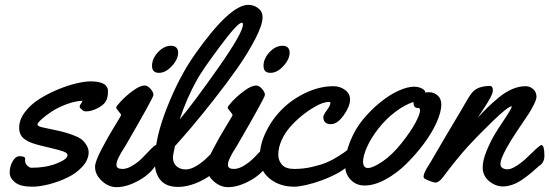

<svg xmlns="http://www.w3.org/2000/svg" viewBox="-20 -753 2269 793"><path d="M425.8 -375V-371.6Q425.8 -345.7 414.1 -330.1Q403.8 -316.4 380.1 -304.7Q356.4 -293 335.9 -293Q328.6 -293 325 -294.9Q321.3 -296.9 318.8 -300Q316.4 -303.2 314 -304.2Q309.1 -306.2 309.1 -313.5Q309.1 -317.9 314 -324Q318.8 -330.1 320.8 -336.9Q288.6 -335.4 253.4 -322Q218.3 -308.6 193.1 -292Q168 -275.4 151.4 -260.3Q134.8 -245.1 134.8 -238.8Q134.8 -231 157 -226.6Q179.2 -222.2 222.4 -212.6Q265.6 -203.1 300.8 -187Q321.8 -177.2 334 -158.7Q346.2 -140.1 346.2 -125Q346.2 -93.8 321.3 -65.9Q296.4 -38.1 259.8 -20.3Q223.1 -2.4 183.6 7.8Q144 18.1 112.8 18.1Q64.5 18.1 42.2 0.2Q20 -17.6 20 -40Q20 -66.4 32.5 -87.2Q44.9 -107.9 60.1 -107.9Q84 -107.9 84 -97.7Q84 -96.2 83.7 -93.5Q83.5 -90.8 83.5 -89.8Q83.5 -77.6 92.8 -68.8Q102.1 -60.1 109.9 -60.1Q168.5 -60.1 213.6 -77.6Q258.8 -95.2 258.8 -112.8Q258.8 -121.1 242.4 -127.2Q226.1 -133.3 187.3 -142.3Q148.4 -151.4 127.9 -157.2Q113.3 -161.6 103 -166Q92.8 -170.4 81.8 -178.2Q70.8 -186 64.9 -197.8Q59.1 -209.5 59.1 -225.1Q59.1 -258.3 82.8 -289.8Q106.4 -321.3 142.1 -343.8Q177.7 -366.2 218.8 -383.3Q259.8 -400.4 295.7 -408.7Q331.5 -417 355 -417Q375.5 -417 389.9 -413.3Q404.3 -409.7 411.1 -405Q418 -400.4 421.6 -393.3Q425.3 -386.2 425.5 -383.1Q425.8 -379.9 425.8 -375Z M715.8 -536.1Q715.8 -508.3 689.9 -480.2Q664.1 -452.1 636.7 -452.1Q607.9 -452.1 607.9 -481Q607.9 -510.7 632.6 -537.4Q657.2 -564 687 -564Q700.2 -564 708 -556.6Q715.8 -549.3 715.8 -536.1ZM636.7 -109.9Q636.7 -95.2 633.8 -88.9Q609.9 -40 557.6 -10Q505.4 20 461.4 20Q428.2 20 400.4 -5.9Q372.6 -31.7 372.6 -64Q372.6 -85.4 399.4 -136.7Q426.3 -188 453.1 -231.4Q480 -274.9 480 -276.9Q480 -282.2 470 -293Q460 -303.7 460 -309.1Q460 -314 480.2 -335.7Q500.5 -357.4 529.5 -378.7Q558.6 -399.9 577.6 -399.9Q589.4 -399.9 601.6 -386.2Q613.8 -372.6 613.8 -360.8Q613.8 -350.1 497.6 -149.9Q496.1 -147 489.5 -137Q482.9 -127 479.2 -120.4Q475.6 -113.8 470.7 -104.2Q465.8 -94.7 463.4 -86.7Q460.9 -78.6 460.9 -71.8Q460.9 -55.2 485.8 -55.2Q505.9 -55.2 530 -70.6Q554.2 -85.9 571.5 -104.5Q588.9 -123 604.2 -138.4Q619.6 -153.8 624 -153.8Q636.7 -153.8 636.7 -109.9Z M1064.5 -682.1Q1064.5 -650.4 1034.2 -592Q1003.9 -533.7 961.4 -472.9Q918.9 -412.1 865.2 -343.8Q811.5 -275.4 772.5 -229.5Q733.4 -183.6 702.1 -148.9Q701.7 -143.1 698 -127.2Q694.3 -111.3 694.3 -102.1Q694.3 -79.1 709.2 -66.2Q724.1 -53.2 747.1 -53.2Q768.1 -53.2 793.2 -68.8Q818.4 -84.5 836.9 -103.5Q855.5 -122.6 872.8 -138.2Q890.1 -153.8 896.5 -153.8Q909.2 -153.8 909.2 -118.2V-108.4Q909.2 -98.1 905.3 -88.9Q901.4 -79.6 898.2 -75.7Q895 -71.8 886.2 -62Q856 -27.8 807.4 -4.4Q758.8 19 714.4 19Q667 19 643.1 -9Q619.1 -37.1 619.1 -85.9Q619.1 -181.2 670.2 -309.8Q721.2 -438.5 785.2 -528.8Q929.2 -732.9 1005.4 -732.9Q1028.8 -732.9 1046.6 -719Q1064.5 -705.1 1064.5 -682.1ZM983.4 -651.9Q983.4 -659.2 978.5 -659.2Q961.4 -659.2 888.7 -561.5Q815.9 -463.9 794.4 -424.8Q751 -347.7 722.2 -259.8Q779.8 -328.1 881.6 -472.9Q983.4 -617.7 983.4 -651.9Z M1176.3 -536.1Q1176.3 -508.3 1150.4 -480.2Q1124.5 -452.1 1097.2 -452.1Q1068.4 -452.1 1068.4 -481Q1068.4 -510.7 1093 -537.4Q1117.7 -564 1147.5 -564Q1160.6 -564 1168.5 -556.6Q1176.3 -549.3 1176.3 -536.1ZM1097.2 -109.9Q1097.2 -95.2 1094.2 -88.9Q1070.3 -40 1018.1 -10Q965.8 20 921.9 20Q888.7 20 860.8 -5.9Q833 -31.7 833 -64Q833 -85.4 859.9 -136.7Q886.7 -188 913.6 -231.4Q940.4 -274.9 940.4 -276.9Q940.4 -282.2 930.4 -293Q920.4 -303.7 920.4 -309.1Q920.4 -314 940.7 -335.7Q960.9 -357.4 990 -378.7Q1019 -399.9 1038.1 -399.9Q1049.8 -399.9 1062 -386.2Q1074.2 -372.6 1074.2 -360.8Q1074.2 -350.1 958 -149.9Q956.5 -147 950 -137Q943.4 -127 939.7 -120.4Q936 -113.8 931.2 -104.2Q926.3 -94.7 923.8 -86.7Q921.4 -78.6 921.4 -71.8Q921.4 -55.2 946.3 -55.2Q966.3 -55.2 990.5 -70.6Q1014.6 -85.9 1032 -104.5Q1049.3 -123 1064.7 -138.4Q1080.1 -153.8 1084.5 -153.8Q1097.2 -153.8 1097.2 -109.9Z M1453.6 -144Q1454.1 -141.1 1454.1 -136.2Q1454.1 -108.9 1432.4 -83.3Q1410.6 -57.6 1378.4 -39.8Q1346.2 -22 1309.6 -8.5Q1272.9 4.9 1242.7 11.5Q1212.4 18.1 1195.3 18.1Q1134.8 18.1 1093.8 -15.4Q1052.7 -48.8 1052.7 -103Q1052.7 -156.7 1079.6 -210.7Q1106.4 -264.6 1148.7 -305.4Q1190.9 -346.2 1246.8 -371.6Q1302.7 -397 1357.4 -397Q1383.8 -397 1404.8 -381.8Q1425.8 -366.7 1425.8 -341.8Q1425.8 -314 1399.7 -277.1Q1373.5 -240.2 1346.7 -240.2Q1315.4 -240.2 1315.4 -270Q1315.4 -277.8 1330.1 -297.9Q1344.7 -317.9 1344.7 -327.1Q1344.7 -332 1339.4 -332Q1312.5 -332 1277.3 -310.1Q1251 -294.9 1225.8 -274.4Q1200.7 -253.9 1178.5 -228.8Q1156.2 -203.6 1142.8 -173.3Q1129.4 -143.1 1129.4 -113.8Q1129.4 -89.8 1144.8 -72.5Q1160.2 -55.2 1195.3 -55.2Q1232.9 -55.2 1269.5 -63.7Q1306.2 -72.3 1329.8 -82.3Q1353.5 -92.3 1378.7 -108.4Q1403.8 -124.5 1411.1 -130.6Q1418.5 -136.7 1430.2 -147Q1432.1 -148.4 1432.6 -148.9Q1438 -153.3 1442.4 -153.3Q1451.2 -153.3 1453.6 -144Z M1802.7 -320.8Q1802.7 -291.5 1783.7 -248.3Q1764.6 -205.1 1731.4 -160.4Q1698.2 -115.7 1658.4 -76.4Q1618.7 -37.1 1572.5 -12Q1526.4 13.2 1485.8 13.2Q1451.2 13.2 1428.5 -10.5Q1405.8 -34.2 1405.8 -67.9Q1405.8 -118.7 1426.5 -169.9Q1447.3 -221.2 1480 -260.5Q1512.7 -299.8 1551 -330.8Q1589.4 -361.8 1626.2 -378.4Q1663.1 -395 1690.4 -395Q1704.1 -395 1715.1 -390.9Q1726.1 -386.7 1731 -382.1Q1735.8 -377.4 1735.8 -374V-371.1Q1742.7 -372.1 1752.4 -372.1Q1772 -372.1 1787.4 -358.9Q1802.7 -345.7 1802.7 -320.8ZM1708 -307.1H1704.6Q1687.5 -307.1 1687.5 -332Q1651.9 -320.3 1612.8 -291Q1573.7 -261.7 1541.5 -220.2Q1511.7 -181.6 1495.8 -145.8Q1480 -109.9 1479.5 -86.4Q1479.5 -59.1 1499.5 -59.1Q1519.5 -59.1 1559.1 -85.4Q1598.6 -111.8 1638.7 -162.1Q1676.3 -209.5 1695.6 -245.4Q1714.8 -281.2 1714.8 -297.4Q1714.8 -307.1 1708 -307.1Z M2228.5 -109.9Q2228.5 -80.6 2205.6 -66.9Q2186.5 -49.8 2174.1 -39.3Q2161.6 -28.8 2140.1 -13.4Q2118.7 2 2097.4 9.5Q2076.2 17.1 2055.7 17.1Q2024.4 16.1 1999 -5.9Q1973.6 -27.8 1973.6 -62Q1973.6 -90.8 1990.2 -130.9Q2006.8 -170.9 2024.2 -199.5Q2041.5 -228 2067.9 -267.1Q2092.3 -303.7 2093.8 -313L2092.8 -314Q2076.7 -312.5 2012.9 -250.5Q1949.2 -188.5 1910.6 -146Q1866.2 -96.7 1808.6 -20Q1792.5 1 1777.8 1Q1772 1 1754.6 -5.6Q1737.3 -12.2 1732.9 -16.1Q1729.5 -18.1 1729.5 -23.9Q1729.5 -29.8 1732.9 -38.3Q1736.3 -46.9 1739.5 -52.5Q1742.7 -58.1 1750 -69.8Q1757.3 -81.5 1758.8 -84Q1800.8 -157.2 1886.7 -300.8Q1890.6 -307.6 1899.4 -323Q1908.2 -338.4 1915 -349.4Q1921.9 -360.4 1929.7 -370.1Q1951.7 -397.9 2003.9 -397.9Q2015.6 -397.9 2015.6 -378.9Q2015.6 -368.7 2004.6 -348.1Q1993.7 -327.6 1973.1 -296.9L1952.6 -266.1Q1975.6 -291.5 1993.9 -309.3Q2012.2 -327.1 2039.6 -349.9Q2066.9 -372.6 2095.2 -384.8Q2123.5 -397 2149.9 -397Q2168.9 -397 2182.4 -384.8Q2195.8 -372.6 2195.8 -353Q2195.8 -342.8 2185.5 -322Q2175.3 -301.3 2164.8 -284.9Q2154.3 -268.6 2137.2 -243.7Q2120.1 -218.8 2117.7 -214.8Q2117.2 -214.4 2111.1 -204.8Q2105 -195.3 2102.1 -190.9Q2099.1 -186.5 2092.3 -175.5Q2085.4 -164.6 2081.3 -157.2Q2077.1 -149.9 2071 -139.2Q2064.9 -128.4 2061.3 -120.6Q2057.6 -112.8 2054 -103.8Q2050.3 -94.7 2048.6 -87.6Q2046.9 -80.6 2046.9 -75.2Q2046.9 -64.5 2055.4 -59.1Q2064 -53.7 2076.2 -53.7Q2091.8 -53.7 2115.5 -69.3Q2139.2 -85 2158.2 -103.8Q2177.2 -122.6 2194.3 -138.2Q2211.4 -153.8 2215.8 -153.8Q2228.5 -153.8 2228.5 -109.9Z"/></svg>

Font: Yellowtail
Style: Regular
Weight: 400
Designer: Astigmatic (AOETI)
Foundry: Astigmatic (AOETI)
Version: Version 1.000